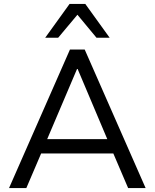

<svg xmlns="http://www.w3.org/2000/svg" viewBox="-20 -957 787 977"><path d="M26 0 336 -705H411L721 0H632L546 -201L588 -176H158L200 -201L114 0ZM372 -606 212 -230 188 -249H558L534 -230L375 -606ZM210 -765 334 -937H414L538 -765H471L374 -882L276 -765Z"/></svg>

Font: Nunito Sans 10pt
Style: Regular
Weight: 400
Designer: Vernon Adams
Foundry: Vernon Adams
Version: Version 3.101;gftools[0.9.27]